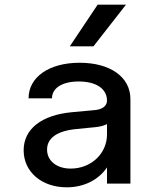

<svg xmlns="http://www.w3.org/2000/svg" viewBox="-20 -784 700 820"><path d="M437 -354C437 -332 417 -317 387 -314L289 -305C157 -293 81 -233 81 -142C81 -50 158 16 265 16C340 16 402 -17 437 -69V0H537V-361C537 -455 451 -516 320 -516C190 -516 102 -455 102 -364H202C202 -408 246 -436 316 -436C391 -436 437 -405 437 -354ZM181 -145C181 -194 223 -225 307 -233L388 -241C407 -243 423 -247 437 -254V-210C437 -128 369 -64 282 -64C222 -64 181 -97 181 -145ZM278 -586H379L518 -764H397Z"/></svg>

Font: Uncut Plan8
Style: Regular
Weight: 400
Designer: Kasper Nordkvist
Foundry: UNCUT.wtf
Version: Version 1.002;Glyphs 3.1.2 (3151)